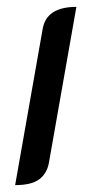

<svg xmlns="http://www.w3.org/2000/svg" viewBox="-20 -529 267 558"><path d="M104 -445Q115 -509 202 -509L122 -55Q116 -24 93.5 -7.5Q71 9 24 9Z"/></svg>

Font: K2D
Style: Italic
Weight: 400
Italic angle: -10°
Designer: Katatrad Aksorn Co.,Ltd.
Foundry: Cadson Demak Co.,Ltd.
Version: Version 1.000; ttfautohint (v1.6)